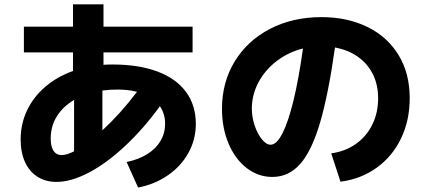

<svg xmlns="http://www.w3.org/2000/svg" viewBox="-20 -798 1915 867"><path d="M87.9 -677.7H309.6V-778.3H447.3V-677.7H849.6V-561.5H447.3V-505.4Q467.3 -506.8 487.3 -506.8Q606.4 -506.8 690.9 -475.1Q775.4 -443.4 819.8 -383.1Q864.3 -322.8 864.3 -238.3Q864.3 -168.9 831.3 -108.6Q798.3 -48.3 739 -7.1Q679.7 34.2 603.5 48.8L551.8 -66.4Q606 -77.6 645 -102.1Q684.1 -126.5 704.8 -161.6Q725.6 -196.8 725.6 -239.3Q725.6 -283.7 702.1 -318.4Q627 -215.3 543.9 -137.9Q460.9 -60.5 381.1 -18.6Q301.3 23.4 235.4 23.4Q186 23.4 149.4 0.2Q112.8 -22.9 93 -66.2Q73.2 -109.4 73.2 -168Q73.2 -238.8 102.3 -299.8Q131.3 -360.8 184.6 -406.2Q237.8 -451.7 309.6 -477.5V-561.5H87.9ZM257.8 -97.7Q281.2 -97.7 314.5 -114.7V-346.7Q264.2 -316.9 236.6 -272.5Q209 -228 209 -172.9Q209 -136.7 221.4 -117.4Q233.9 -98.1 257.8 -97.7ZM598.6 -383.3Q560.1 -393.6 510.7 -393.6Q474.6 -393.6 442.4 -389.2V-209.5Q524.4 -285.2 598.6 -383.3Z M1687.5 -354.5Q1687.5 -415.5 1663.3 -463.6Q1639.2 -511.7 1595.2 -542.2Q1551.3 -572.8 1492.7 -583.5Q1462.4 -369.1 1424.6 -241.9Q1386.7 -114.7 1335 -56.9Q1283.2 1 1210 1Q1146 1 1094 -39.1Q1042 -79.1 1012.2 -149.4Q982.4 -219.7 982.4 -306.6Q982.4 -426.3 1039.8 -520.5Q1097.2 -614.7 1199.5 -667.7Q1301.8 -720.7 1431.6 -720.7Q1547.4 -720.7 1637.7 -677Q1728 -633.3 1779.1 -550.5Q1830.1 -467.8 1830.1 -354.5Q1830.1 -254.4 1791 -173.1Q1752 -91.8 1681.2 -40.8Q1610.4 10.3 1517.6 22.5L1475.6 -105.5Q1539.1 -114.3 1586.9 -147.9Q1634.8 -181.6 1661.1 -235.1Q1687.5 -288.6 1687.5 -354.5ZM1202.1 -144.5Q1229 -144.5 1255.4 -195.8Q1281.7 -247.1 1305.4 -344.5Q1329.1 -441.9 1348.1 -579.1Q1282.2 -562.5 1229.7 -522.5Q1177.2 -482.4 1147.2 -426.3Q1117.2 -370.1 1117.2 -306.6Q1117.2 -268.6 1130.1 -230.7Q1143.1 -192.9 1162.8 -168.7Q1182.6 -144.5 1202.1 -144.5Z"/></svg>

Font: Pretendard JP ExtraBold
Style: Regular
Weight: 800
Designer: Base glyphs from Inter by Rasmus Andersson; Hangeul glyphs from Noto Sans CJK(Source Han Sans) by Jang Soo-young and Kan
Foundry: Kil Hyung-jin
Version: Version 1.309